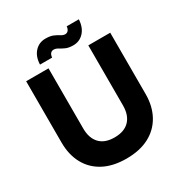

<svg xmlns="http://www.w3.org/2000/svg" viewBox="-198 -996 1089 1153"><g transform="rotate(-30 346.5 -420.0)"><path d="M346 14Q253 14 188 -20.5Q123 -55 89 -118Q55 -181 55 -265V-690H210V-273Q210 -206 245 -169Q280 -132 347 -132Q415 -132 450.5 -169Q486 -206 486 -273V-690H638V-265Q638 -181 603.5 -118Q569 -55 504 -20.5Q439 14 346 14ZM177 -735Q179 -790 208.5 -822Q238 -854 283 -854Q316 -854 336.5 -845Q357 -836 371.5 -826.5Q386 -817 400 -817Q412 -817 420.5 -826Q429 -835 431 -854H515Q512 -799 482.5 -767Q453 -735 409 -735Q377 -735 356.5 -744.5Q336 -754 321.5 -763Q307 -772 292 -772Q280 -772 271.5 -763.5Q263 -755 261 -735Z"/></g></svg>

Font: Radio Canada Big
Style: Regular
Weight: 400
Designer: Étienne Aubert Bonn
Foundry: Coppers and Brasses
Version: Version 1.001